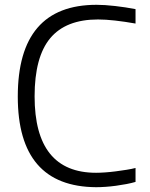

<svg xmlns="http://www.w3.org/2000/svg" viewBox="-20 -770 624 799"><path d="M380 9Q54 7 54 -368Q54 -750 382 -750Q415 -750 459 -745Q503 -740 544 -732V-672Q499 -680 459 -684.5Q419 -689 388 -689Q254 -689 189 -611Q124 -533 124 -369Q124 -51 380 -51Q396 -51 417.5 -52.5Q439 -54 462 -57Q485 -60 507 -63.5Q529 -67 544 -71V-13Q527 -8 506 -4Q485 0 463 3Q441 6 419.5 7.5Q398 9 380 9Z"/></svg>

Font: Encode Sans Normal
Style: Light
Weight: 300
Designer: Pablo Impallari, Andres Torresi
Foundry: Pablo Impallari, Andres Torresi
Version: Version 1.000; ttfautohint (v1.00) -l 8 -r 50 -G 200 -x 14 -